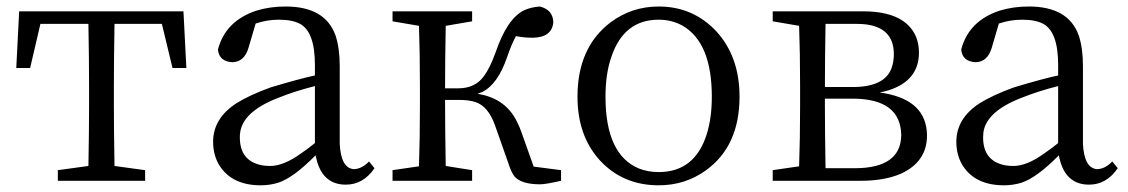

<svg xmlns="http://www.w3.org/2000/svg" viewBox="-20 -548 3419 582"><path d="M470.7 -475.6H327.1Q325.2 -366.2 325.2 -286.1V-227.5Q325.2 -154.3 327.1 -44.9L419.9 -32.2V0H155.3V-32.2L248 -44.9Q250 -154.3 250 -227.5V-286.1Q250 -366.2 248 -475.6H102.5L71.3 -341.8H29.3L38.1 -513.7H536.1L544.9 -341.8H502.9Z M934.6 -114.3V-287.1Q873 -271.5 822.3 -251Q716.8 -210 708 -146.5Q707 -138.7 707 -131.8Q707 -59.6 774.4 -46.9Q786.1 -44.9 798.8 -44.9Q839.8 -44.9 892.6 -83Q910.2 -94.7 934.6 -114.3ZM1098.6 -58.6 1115.2 -38.1Q1081.1 11.7 1028.3 11.7Q961.9 11.7 941.4 -57.6Q938.5 -67.4 936.5 -77.1Q869.1 -8.8 823.2 5.9Q797.9 13.7 770.5 13.7Q683.6 13.7 645.5 -45.9Q626 -77.1 626 -118.2Q626 -189.5 697.3 -235.4Q736.3 -259.8 800.8 -283.2Q888.7 -309.6 934.6 -319.3V-350.6Q934.6 -451.2 889.6 -475.6Q866.2 -488.3 825.2 -488.3Q789.1 -488.3 754.9 -476.6L733.4 -403.3Q720.7 -360.4 684.6 -359.4Q644.5 -361.3 640.6 -397.5Q663.1 -484.4 756.8 -515.6Q797.9 -528.3 845.7 -528.3Q965.8 -528.3 997.1 -440.4Q1009.8 -402.3 1009.8 -347.7V-111.3Q1013.7 -38.1 1052.7 -35.2Q1077.1 -36.1 1098.6 -58.6Z M1597.7 -43 1680.7 -32.2V0Q1633.8 10.7 1617.2 10.7Q1559.6 10.7 1539.1 -13.7Q1529.3 -27.3 1522.5 -48.8L1480.5 -168Q1460 -225.6 1421.9 -238.3Q1402.3 -245.1 1373 -245.1H1329.1Q1329.1 -154.3 1331.1 -44.9L1411.1 -32.2V0H1169.9V-32.2L1250 -43.9Q1252.9 -126 1252.9 -227.5V-286.1Q1252.9 -387.7 1250 -469.7L1169.9 -483.4V-513.7H1411.1V-483.4L1331.1 -469.7Q1329.1 -360.4 1329.1 -280.3H1369.1Q1419.9 -280.3 1446.3 -316.4Q1464.8 -340.8 1482.4 -389.6Q1517.6 -493.2 1570.3 -517.6Q1590.8 -526.4 1616.2 -528.3Q1656.2 -518.6 1657.2 -480.5Q1653.3 -434.6 1594.7 -433.6Q1569.3 -433.6 1543.9 -438.5Q1529.3 -411.1 1517.6 -376Q1489.3 -293 1442.4 -269.5Q1434.6 -266.6 1427.7 -263.7Q1505.9 -251 1541 -190.4Q1551.8 -171.9 1560.5 -147.5Z M1976.6 13.7Q1867.2 13.7 1796.9 -63.5Q1730.5 -137.7 1730.5 -254.9Q1730.5 -404.3 1831.1 -480.5Q1895.5 -528.3 1976.6 -528.3Q2080.1 -528.3 2150.4 -454.1Q2221.7 -377 2221.7 -254.9Q2221.7 -104.5 2119.1 -31.2Q2056.6 13.7 1976.6 13.7ZM1976.6 -26.4Q2085.9 -26.4 2122.1 -140.6Q2137.7 -190.4 2137.7 -254.9Q2137.7 -418 2049.8 -469.7Q2016.6 -488.3 1976.6 -488.3Q1872.1 -488.3 1834 -377.9Q1815.4 -326.2 1815.4 -254.9Q1815.4 -79.1 1917 -37.1Q1944.3 -26.4 1976.6 -26.4Z M2482.4 -38.1H2573.2Q2710.9 -39.1 2711.9 -138.7Q2710 -248 2566.4 -249H2480.5V-227.5Q2480.5 -149.4 2482.4 -38.1ZM2575.2 -475.6H2482.4Q2480.5 -370.1 2480.5 -284.2H2564.5Q2669.9 -284.2 2685.5 -351.6Q2689.5 -366.2 2689.5 -383.8Q2689.5 -465.8 2599.6 -474.6Q2587.9 -475.6 2575.2 -475.6ZM2322.3 -513.7H2595.7Q2723.6 -513.7 2756.8 -436.5Q2765.6 -414.1 2765.6 -388.7Q2765.6 -303.7 2673.8 -274.4Q2660.2 -270.5 2646.5 -267.6Q2778.3 -250 2789.1 -153.3Q2790 -145.5 2790 -137.7Q2790 -57.6 2710.9 -21.5Q2661.1 0 2589.8 0H2322.3V-32.2L2402.3 -43.9Q2405.3 -126 2405.3 -227.5V-286.1Q2405.3 -387.7 2402.3 -469.7L2322.3 -483.4Z M3187.5 -114.3V-287.1Q3126 -271.5 3075.2 -251Q2969.7 -210 2960.9 -146.5Q2960 -138.7 2960 -131.8Q2960 -59.6 3027.3 -46.9Q3039.1 -44.9 3051.8 -44.9Q3092.8 -44.9 3145.5 -83Q3163.1 -94.7 3187.5 -114.3ZM3351.6 -58.6 3368.2 -38.1Q3334 11.7 3281.2 11.7Q3214.8 11.7 3194.3 -57.6Q3191.4 -67.4 3189.5 -77.1Q3122.1 -8.8 3076.2 5.9Q3050.8 13.7 3023.4 13.7Q2936.5 13.7 2898.4 -45.9Q2878.9 -77.1 2878.9 -118.2Q2878.9 -189.5 2950.2 -235.4Q2989.3 -259.8 3053.7 -283.2Q3141.6 -309.6 3187.5 -319.3V-350.6Q3187.5 -451.2 3142.6 -475.6Q3119.1 -488.3 3078.1 -488.3Q3042 -488.3 3007.8 -476.6L2986.3 -403.3Q2973.6 -360.4 2937.5 -359.4Q2897.5 -361.3 2893.6 -397.5Q2916 -484.4 3009.8 -515.6Q3050.8 -528.3 3098.6 -528.3Q3218.8 -528.3 3250 -440.4Q3262.7 -402.3 3262.7 -347.7V-111.3Q3266.6 -38.1 3305.7 -35.2Q3330.1 -36.1 3351.6 -58.6Z"/></svg>

Font: GenYoMin JP Regular
Style: Regular
Weight: 400
Version: Version 1.001;PS 1;hotconv 16.6.51;makeotf.lib2.5.65220 DEVE